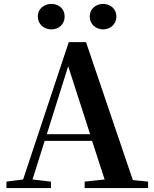

<svg xmlns="http://www.w3.org/2000/svg" viewBox="-20 -960 786 980"><path d="M242 -810C279 -810 310 -835 310 -876C310 -916 279 -940 242 -940C206 -940 173 -916 173 -876C173 -835 206 -810 242 -810ZM506 -810C542 -810 574 -835 574 -876C574 -916 542 -940 506 -940C471 -940 438 -916 438 -876C438 -835 471 -810 506 -810ZM328 -622 440 -275H219ZM412 0H736V-33L658 -41L419 -745H331L98 -44L13 -33V0H240V-33L146 -44L208 -241H450L514 -44L412 -33Z"/></svg>

Font: Noto Serif CJK HK
Style: Bold
Weight: 700
Designer: Ryoko NISHIZUKA 西塚涼子 (kana & ideographs); Frank Grießhammer (Latin, Greek & Cyrillic); Wenlong ZHANG 张文龙 (bopomofo); San
Foundry: Adobe
Version: Version 2.001;hotconv 1.1.0;makeotfexe 2.6.0